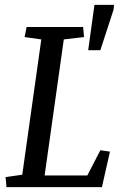

<svg xmlns="http://www.w3.org/2000/svg" viewBox="-20 -772 517 792"><path d="M400.4 0H6.8L2.9 -41.5L71.8 -51.3L150.4 -609.4L81.5 -619.1L89.8 -660.6H322.8L326.7 -619.1L243.2 -609.4L164.1 -48.3H340.3L394 -152.3L433.6 -146.5ZM369.6 -752H450.7L448.2 -731.4L394 -564.9H343.8Z"/></svg>

Font: NoticiaText-Italic
Style: Italic
Weight: 400
Italic angle: -8°
Designer: JM Sole
Foundry: JM Sole
Version: Version 1.003